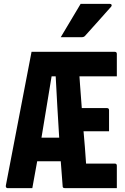

<svg xmlns="http://www.w3.org/2000/svg" viewBox="-20 -966 640 986"><path d="M146 0H18Q15 0 12 -3Q9 -6 10 -13L142 -700H569Q580 -700 580 -689V-574H388Q389 -563 389.5 -552.5Q390 -542 391 -531Q393 -501 395.5 -471Q398 -441 400 -411H529Q540 -411 540 -400V-292H409Q413 -251 416 -209.5Q419 -168 422 -126H569Q580 -126 580 -115V0H313Q303 0 302 -7Q297 -74 292 -138H171Q159 -71 146 0ZM245 -574Q232 -495 219 -416.5Q206 -338 193 -259H284Q279 -338 274.5 -417Q270 -496 266 -574ZM394 -946H545Q551 -946 553 -941.5Q555 -937 551 -932Q532 -911 518 -895Q504 -879 490.5 -864Q477 -849 459.5 -829.5Q442 -810 416 -781Q410 -775 400 -775H292Q319 -821 343 -860.5Q367 -900 394 -946Z"/></svg>

Font: Recursive Mn Lnr St
Style: Bold
Weight: 700
Monospace: yes
Version: Version 1.079;hotconv 1.0.112;makeotfexe 2.5.65598; ttfautoh